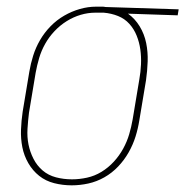

<svg xmlns="http://www.w3.org/2000/svg" viewBox="-20 -548 556 576"><path d="M195 8Q168 8 142.5 1.5Q117 -5 97.5 -20.5Q78 -36 65 -58.5Q52 -81 47 -106.5Q42 -132 43 -159Q44 -186 48 -213L68 -333Q72 -357 79.5 -381Q87 -405 100 -427.5Q113 -450 131.5 -469Q150 -488 172.5 -501Q195 -514 219.5 -521Q244 -528 268 -528H281Q285 -528 288.5 -528Q292 -528 296 -527L516 -520L513 -502L364 -507Q385 -492 399 -469Q413 -446 418.5 -419Q424 -392 423 -363.5Q422 -335 418 -307L398 -187Q394 -162 386.5 -138Q379 -114 366 -91Q353 -68 334.5 -48.5Q316 -29 293 -16Q270 -3 245 2.5Q220 8 195 8ZM196 -10Q218 -10 241 -15Q264 -20 284.5 -32.5Q305 -45 321.5 -63Q338 -81 349.5 -102Q361 -123 367.5 -145Q374 -167 378 -190L398 -310Q402 -332 403 -355Q404 -378 401 -399.5Q398 -421 390 -441Q382 -461 368 -476.5Q354 -492 334 -500Q314 -508 291 -510H266Q244 -510 222 -503.5Q200 -497 180 -484.5Q160 -472 143.5 -454.5Q127 -437 115.5 -416.5Q104 -396 97.5 -374Q91 -352 87 -330L67 -210Q64 -186 62.5 -161.5Q61 -137 65.5 -114.5Q70 -92 80.5 -71.5Q91 -51 108 -36.5Q125 -22 148 -16Q171 -10 196 -10Z"/></svg>

Font: Iosevka Curly Slab Thin
Style: Italic
Weight: 100
Italic angle: -9°
Monospace: yes
Designer: Belleve Invis
Foundry: Belleve Invis
Version: Version 22.1.2; ttfautohint (v1.8.4)